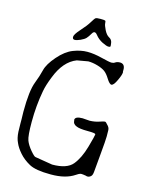

<svg xmlns="http://www.w3.org/2000/svg" viewBox="-128 -937 777 1023"><g transform="rotate(15 260.5 -425.5)"><path d="M222.7 -725.6Q203.1 -716.8 191.4 -716.8Q179.7 -716.8 179.7 -730.5Q179.7 -744.1 208.5 -775.9Q237.3 -807.6 251 -830.6Q264.6 -853.5 270 -856.9Q275.4 -860.4 296.4 -860.4Q317.4 -860.4 321.8 -858.4Q326.2 -856.4 326.2 -845.2Q326.2 -834 338.4 -809.6Q350.6 -785.2 365.7 -777.3Q380.9 -769.5 383.8 -752.4Q386.7 -735.4 385.3 -731.9Q383.8 -728.5 374 -728.5Q364.3 -728.5 340.3 -740.2Q316.4 -752 300 -772.9Q283.7 -793.9 271.7 -773.4Q259.8 -752.9 251 -743.7Q242.2 -734.4 222.7 -725.6ZM340.8 -324.2 380.9 -321.3Q409.2 -322.3 432.1 -330.1Q455.1 -337.9 460.9 -337.9Q466.8 -337.9 475.6 -326.2Q489.3 -313.5 489.7 -298.8Q490.2 -284.2 490.2 -263.7Q490.2 -243.2 482.9 -164.1Q475.6 -85 474.1 -65.9Q472.7 -46.9 465.8 -40Q457 -31.2 446.3 -31.2Q441.4 -31.2 436.5 -33.2Q419.9 -36.1 412.1 -36.1Q408.2 -36.1 405.3 -35.2Q398.4 -33.2 383.8 -23.4Q335.9 8.8 255.9 8.8H252.9Q170.9 8.8 135.3 -10.7Q99.6 -30.3 76.2 -57.1Q52.7 -84 43 -107.4Q31.2 -130.9 29.3 -166Q28.3 -189.5 28.3 -211.9Q28.3 -211.9 28.3 -234.4Q27.3 -256.8 27.3 -276.4Q27.3 -392.6 46.9 -442.4Q62.5 -482.4 70.8 -517.1Q79.1 -551.8 118.2 -596.7Q157.2 -641.6 197.8 -657.2Q238.3 -672.9 274.9 -672.9Q311.5 -672.9 356 -661.6Q400.4 -650.4 412.1 -650.4Q423.8 -650.4 431.6 -656.2Q441.4 -663.1 458 -663.1Q482.4 -662.1 484.4 -634.8Q484.4 -634.8 484.4 -619.1Q484.4 -619.1 485.4 -618.2Q485.4 -617.2 485.4 -616.2Q485.4 -602.5 470.7 -571.3Q455.1 -537.1 443.4 -537.1V-536.1Q431.6 -537.1 416 -562.5Q400.4 -587.9 385.3 -598.6Q370.1 -609.4 343.3 -617.2Q316.4 -625 292 -625L231.4 -614.3Q162.1 -587.9 125 -491.2Q105.5 -442.4 99.6 -409.2Q84 -325.2 84 -235.4Q84 -158.2 92.8 -134.8Q101.6 -111.3 123.5 -85.4Q145.5 -59.6 152.3 -59.6L248 -43.9Q329.1 -43.9 360.4 -82Q391.6 -120.1 410.2 -185.5Q428.7 -251 428.7 -258.8L427.7 -259.8Q427.7 -265.6 383.8 -265.6Q339.8 -265.6 322.3 -273.4Q300.8 -281.2 300.8 -302.7Q300.8 -302.7 299.8 -303.7Q299.8 -324.2 340.8 -324.2Z"/></g></svg>

Font: Drukaatie burti
Style: Light
Weight: 300
Version: Version 0.14